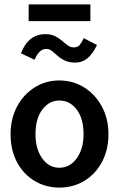

<svg xmlns="http://www.w3.org/2000/svg" viewBox="-20 -841 540 871"><path d="M249 10Q187 10 136.5 -20.5Q86 -51 57 -105.5Q28 -160 28 -233Q28 -302 57 -357Q86 -412 136.5 -444Q187 -476 249 -476Q312 -476 362.5 -444Q413 -412 442.5 -357Q472 -302 472 -233Q472 -161 442.5 -106Q413 -51 362.5 -20.5Q312 10 249 10ZM249 -80Q297 -80 328 -122.5Q359 -165 359 -233Q359 -303 328 -344Q297 -385 249 -385Q203 -385 172 -344Q141 -303 141 -233Q141 -165 171.5 -122.5Q202 -80 249 -80ZM360 -668 420 -637Q400 -595 376 -576Q352 -557 322 -557Q293 -557 273.5 -566.5Q254 -576 241 -588Q228 -600 216 -609.5Q204 -619 190 -619Q173 -619 160 -606.5Q147 -594 137 -570L75 -599Q108 -686 186 -686Q212 -686 230 -677Q248 -668 261.5 -656Q275 -644 287.5 -635Q300 -626 315 -626Q332 -626 341 -636.5Q350 -647 360 -668ZM110 -745V-821H390V-745Z"/></svg>

Font: Ligconsolata
Style: Bold
Weight: 700
Monospace: yes
Designer: Raph Levien, Cyreal, Brenton Simpson
Foundry: Raph Levien, Cyreal, Google
Version: Version 3.001; ttfautohint (v1.8.2.53-6de2)